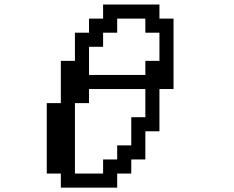

<svg xmlns="http://www.w3.org/2000/svg" viewBox="-20 -817 1040 852"><path d="M375 -484.4H625V-546.9H687.5V-671.9H625V-734.4H500V-671.9H437.5V-609.4H375ZM312.5 -46.9H437.5V-109.4H500V-171.9H562.5V-296.9H625V-421.9H375V-359.4H312.5ZM187.5 -46.9V-359.4H250V-546.9H312.5V-671.9H375V-734.4H437.5V-796.9H687.5V-734.4H750V-421.9H687.5V-234.4H625V-109.4H562.5V-46.9H500V15.6H250V-46.9Z"/></svg>

Font: KH Dot Dougenzaka 16
Style: Regular
Weight: 400
Designer: Original version for X68000 by Keitarou Hiraki (http://hp.vector.co.jp/authors/VA000874/) / TrueType conversion by Homem
Version: Version 1.00.20150527